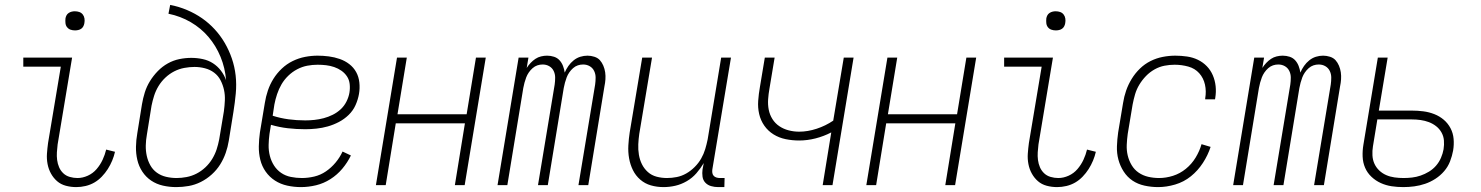

<svg xmlns="http://www.w3.org/2000/svg" viewBox="-20 -755 6040 783"><path d="M291 8Q269 8 248.5 2.5Q228 -3 213 -16Q198 -29 188 -47Q178 -65 174 -86Q170 -107 171.5 -128.5Q173 -150 176 -172L228 -483H75V-520H274L215 -166Q213 -150 212 -134Q211 -118 213 -102.5Q215 -87 221 -73Q227 -59 238 -48.5Q249 -38 264.5 -33.5Q280 -29 296 -29Q317 -29 338 -38.5Q359 -48 374 -65.5Q389 -83 398.5 -103.5Q408 -124 413 -145L449 -136Q445 -118 437.5 -100Q430 -82 419.5 -65.5Q409 -49 395 -34.5Q381 -20 364.5 -10.5Q348 -1 329 3.5Q310 8 291 8ZM286 -631Q276 -631 267.5 -634Q259 -637 253.5 -644Q248 -651 247 -660.5Q246 -670 247 -680Q248 -686 251 -692Q254 -698 260 -702Q266 -706 272.5 -707.5Q279 -709 285 -709Q295 -709 303.5 -706Q312 -703 317.5 -696Q323 -689 324.5 -679.5Q326 -670 324 -660Q323 -654 320 -648Q317 -642 311.5 -638Q306 -634 299 -632.5Q292 -631 286 -631Z M699 8Q671 8 644.5 2Q618 -4 596.5 -18.5Q575 -33 560.5 -55Q546 -77 540 -103Q534 -129 534.5 -156.5Q535 -184 540 -212L559 -330Q563 -354 570.5 -378Q578 -402 591.5 -424Q605 -446 623.5 -465Q642 -484 664.5 -496.5Q687 -509 711.5 -514Q736 -519 760 -519Q784 -519 807 -514Q830 -509 848.5 -497Q867 -485 880.5 -467.5Q894 -450 902 -428Q898 -478 879.5 -523Q861 -568 830.5 -604Q800 -640 758 -664.5Q716 -689 667 -699L674 -735Q710 -728 743 -714Q776 -700 804 -680.5Q832 -661 855.5 -635.5Q879 -610 896.5 -580Q914 -550 925.5 -516.5Q937 -483 941 -447Q945 -411 941.5 -373.5Q938 -336 932 -299L913 -181Q909 -156 900.5 -131.5Q892 -107 878 -84.5Q864 -62 843.5 -43.5Q823 -25 799 -13Q775 -1 749.5 3.5Q724 8 699 8ZM700 -29Q720 -29 741 -33Q762 -37 781.5 -47Q801 -57 817.5 -72.5Q834 -88 845.5 -107Q857 -126 863.5 -146Q870 -166 874 -187L893 -301Q896 -323 897 -345.5Q898 -368 893.5 -388.5Q889 -409 879.5 -427.5Q870 -446 853.5 -458.5Q837 -471 816 -476.5Q795 -482 773 -482Q753 -482 731.5 -478Q710 -474 690.5 -464Q671 -454 654.5 -438.5Q638 -423 626.5 -404Q615 -385 608.5 -364.5Q602 -344 598 -324L579 -206Q575 -184 574.5 -162Q574 -140 578.5 -119.5Q583 -99 593 -81Q603 -63 619.5 -51Q636 -39 657 -34Q678 -29 700 -29Z M1207 8Q1179 8 1151.5 2Q1124 -4 1101.5 -18.5Q1079 -33 1063.5 -55Q1048 -77 1041.5 -103.5Q1035 -130 1035.5 -158.5Q1036 -187 1040 -215L1060 -335Q1064 -361 1072.5 -386Q1081 -411 1095 -433.5Q1109 -456 1129 -475Q1149 -494 1173.5 -506Q1198 -518 1224 -523Q1250 -528 1275 -528Q1298 -528 1321 -525Q1344 -522 1365.5 -514.5Q1387 -507 1404.5 -493.5Q1422 -480 1432.5 -461Q1443 -442 1445.5 -418.5Q1448 -395 1444 -372Q1440 -349 1430 -326.5Q1420 -304 1402 -286.5Q1384 -269 1362 -257.5Q1340 -246 1317 -239.5Q1294 -233 1270.5 -230.5Q1247 -228 1225 -228Q1189 -228 1154 -232Q1119 -236 1085 -246L1079 -209Q1076 -187 1075.5 -164Q1075 -141 1080.5 -119.5Q1086 -98 1097.5 -80Q1109 -62 1126.5 -50Q1144 -38 1166 -33.5Q1188 -29 1211 -29Q1236 -29 1261.5 -35Q1287 -41 1309 -56Q1331 -71 1348.5 -92Q1366 -113 1377 -137L1411 -121Q1397 -92 1376 -67Q1355 -42 1327.5 -24.5Q1300 -7 1269 0.5Q1238 8 1207 8ZM1225 -264Q1243 -264 1262 -266Q1281 -268 1300 -273Q1319 -278 1337 -287Q1355 -296 1369.5 -309.5Q1384 -323 1393 -341Q1402 -359 1405 -377Q1408 -395 1406 -412.5Q1404 -430 1395 -443.5Q1386 -457 1372.5 -466.5Q1359 -476 1343 -481.5Q1327 -487 1310 -489Q1293 -491 1275 -491Q1254 -491 1233 -487Q1212 -483 1192 -472.5Q1172 -462 1155.5 -446Q1139 -430 1128 -411Q1117 -392 1110 -371Q1103 -350 1099 -329L1092 -283Q1123 -273 1156.5 -268.5Q1190 -264 1225 -264Z M1513 0 1599 -520H1639L1601 -289H1883L1921 -520H1961L1875 0H1835L1876 -252H1594L1553 0Z M2009 0 2095 -520H2135L2128 -478Q2135 -489 2144 -498.5Q2153 -508 2163.5 -515Q2174 -522 2186.5 -525Q2199 -528 2211 -528Q2226 -528 2239.5 -523.5Q2253 -519 2262 -509Q2271 -499 2276 -486Q2281 -473 2283 -459Q2289 -473 2298 -486Q2307 -499 2319.5 -509Q2332 -519 2346.5 -523.5Q2361 -528 2376 -528Q2390 -528 2404 -523.5Q2418 -519 2426.5 -509.5Q2435 -500 2440.5 -487Q2446 -474 2448 -460Q2450 -446 2449 -431.5Q2448 -417 2445 -403L2379 0H2339L2407 -410Q2409 -424 2409 -438.5Q2409 -453 2403 -465.5Q2397 -478 2385 -485Q2373 -492 2358 -492Q2347 -492 2336.5 -488.5Q2326 -485 2317 -477Q2308 -469 2301.5 -459.5Q2295 -450 2291 -439.5Q2287 -429 2284 -418Q2281 -407 2279 -396L2214 0H2174L2242 -410Q2244 -424 2244 -438.5Q2244 -453 2238 -465.5Q2232 -478 2220 -485Q2208 -492 2193 -492Q2182 -492 2171.5 -488.5Q2161 -485 2152 -477Q2143 -469 2136.5 -459.5Q2130 -450 2126 -439.5Q2122 -429 2119 -418Q2116 -407 2114 -396L2049 0Z M2686 8Q2659 8 2634.5 1Q2610 -6 2591 -22.5Q2572 -39 2561 -61.5Q2550 -84 2545.5 -109.5Q2541 -135 2542.5 -162Q2544 -189 2548 -215L2599 -520H2639L2587 -209Q2584 -188 2583 -166.5Q2582 -145 2585.5 -124Q2589 -103 2598 -85Q2607 -67 2622 -53.5Q2637 -40 2657.5 -34.5Q2678 -29 2700 -29Q2720 -29 2740 -33Q2760 -37 2778.5 -47.5Q2797 -58 2813 -74Q2829 -90 2839.5 -108.5Q2850 -127 2856 -147Q2862 -167 2866 -187L2921 -520H2961L2885 -64Q2884 -57 2885 -50Q2886 -43 2890.5 -38Q2895 -33 2902 -31Q2909 -29 2916 -29H2935L2934 8H2909Q2894 8 2880 4Q2866 0 2856.5 -10Q2847 -20 2845 -34.5Q2843 -49 2845 -64L2850 -90Q2837 -68 2820 -48.5Q2803 -29 2780.5 -16Q2758 -3 2734 2.5Q2710 8 2686 8Z M3335 0 3370 -215Q3339 -199 3305.5 -190.5Q3272 -182 3239 -182Q3211 -182 3184 -187.5Q3157 -193 3134.5 -207Q3112 -221 3097 -242.5Q3082 -264 3076 -290Q3070 -316 3072 -344Q3074 -372 3079 -400L3099 -520H3139L3118 -394Q3114 -372 3112.5 -350Q3111 -328 3115 -307.5Q3119 -287 3130 -269.5Q3141 -252 3158 -240.5Q3175 -229 3196 -223.5Q3217 -218 3239 -218Q3274 -218 3310.5 -230Q3347 -242 3378 -263L3421 -520H3461L3375 0Z M3513 0 3599 -520H3639L3601 -289H3883L3921 -520H3961L3875 0H3835L3876 -252H3594L3553 0Z M4291 8Q4269 8 4248.5 2.5Q4228 -3 4213 -16Q4198 -29 4188 -47Q4178 -65 4174 -86Q4170 -107 4171.5 -128.5Q4173 -150 4176 -172L4228 -483H4075V-520H4274L4215 -166Q4213 -150 4212 -134Q4211 -118 4213 -102.5Q4215 -87 4221 -73Q4227 -59 4238 -48.5Q4249 -38 4264.5 -33.5Q4280 -29 4296 -29Q4317 -29 4338 -38.5Q4359 -48 4374 -65.5Q4389 -83 4398.5 -103.5Q4408 -124 4413 -145L4449 -136Q4445 -118 4437.5 -100Q4430 -82 4419.5 -65.5Q4409 -49 4395 -34.5Q4381 -20 4364.5 -10.5Q4348 -1 4329 3.5Q4310 8 4291 8ZM4286 -631Q4276 -631 4267.5 -634Q4259 -637 4253.5 -644Q4248 -651 4247 -660.5Q4246 -670 4247 -680Q4248 -686 4251 -692Q4254 -698 4260 -702Q4266 -706 4272.5 -707.5Q4279 -709 4285 -709Q4295 -709 4303.5 -706Q4312 -703 4317.5 -696Q4323 -689 4324.5 -679.5Q4326 -670 4324 -660Q4323 -654 4320 -648Q4317 -642 4311.5 -638Q4306 -634 4299 -632.5Q4292 -631 4286 -631Z M4703 8Q4675 8 4647.5 2Q4620 -4 4598.5 -18.5Q4577 -33 4562.5 -55.5Q4548 -78 4541 -104Q4534 -130 4535 -158.5Q4536 -187 4540 -215L4560 -335Q4564 -361 4572.5 -385.5Q4581 -410 4595 -433Q4609 -456 4628.5 -475Q4648 -494 4672 -506Q4696 -518 4722 -523Q4748 -528 4773 -528Q4797 -528 4821 -524.5Q4845 -521 4865.5 -511Q4886 -501 4901.5 -485Q4917 -469 4926 -448Q4935 -427 4937.5 -403.5Q4940 -380 4936 -356L4935 -350H4895V-354Q4900 -383 4894 -410Q4888 -437 4870.5 -456.5Q4853 -476 4826 -483.5Q4799 -491 4770 -491Q4750 -491 4729 -487Q4708 -483 4688.5 -472Q4669 -461 4653.5 -445Q4638 -429 4626.5 -410Q4615 -391 4609 -370.5Q4603 -350 4599 -329L4579 -209Q4576 -187 4575 -164.5Q4574 -142 4579 -121Q4584 -100 4595 -81.5Q4606 -63 4623.5 -51Q4641 -39 4662.5 -34Q4684 -29 4707 -29Q4735 -29 4763.5 -38Q4792 -47 4816 -66.5Q4840 -86 4856 -112.5Q4872 -139 4880 -167L4917 -156Q4906 -122 4885.5 -90.5Q4865 -59 4836.5 -36Q4808 -13 4772.5 -2.5Q4737 8 4703 8Z M5009 0 5095 -520H5135L5128 -478Q5135 -489 5144 -498.5Q5153 -508 5163.5 -515Q5174 -522 5186.5 -525Q5199 -528 5211 -528Q5226 -528 5239.5 -523.5Q5253 -519 5262 -509Q5271 -499 5276 -486Q5281 -473 5283 -459Q5289 -473 5298 -486Q5307 -499 5319.5 -509Q5332 -519 5346.5 -523.5Q5361 -528 5376 -528Q5390 -528 5404 -523.5Q5418 -519 5426.5 -509.5Q5435 -500 5440.5 -487Q5446 -474 5448 -460Q5450 -446 5449 -431.5Q5448 -417 5445 -403L5379 0H5339L5407 -410Q5409 -424 5409 -438.5Q5409 -453 5403 -465.5Q5397 -478 5385 -485Q5373 -492 5358 -492Q5347 -492 5336.5 -488.5Q5326 -485 5317 -477Q5308 -469 5301.5 -459.5Q5295 -450 5291 -439.5Q5287 -429 5284 -418Q5281 -407 5279 -396L5214 0H5174L5242 -410Q5244 -424 5244 -438.5Q5244 -453 5238 -465.5Q5232 -478 5220 -485Q5208 -492 5193 -492Q5182 -492 5171.5 -488.5Q5161 -485 5152 -477Q5143 -469 5136.5 -459.5Q5130 -450 5126 -439.5Q5122 -429 5119 -418Q5116 -407 5114 -396L5049 0Z M5703 8Q5678 8 5655 4.5Q5632 1 5611 -8.5Q5590 -18 5573 -34Q5556 -50 5547 -71Q5538 -92 5537 -116Q5536 -140 5540 -164L5599 -520H5639L5603 -304H5737Q5761 -304 5784.5 -301Q5808 -298 5829.5 -289.5Q5851 -281 5868 -266.5Q5885 -252 5895.5 -232Q5906 -212 5908 -188.5Q5910 -165 5906 -141Q5902 -119 5893.5 -97Q5885 -75 5869.5 -57Q5854 -39 5834 -26Q5814 -13 5792 -5.5Q5770 2 5747.5 5Q5725 8 5703 8ZM5704 -29Q5721 -29 5738.5 -31Q5756 -33 5773.5 -39Q5791 -45 5807.5 -55Q5824 -65 5836.5 -79.5Q5849 -94 5856.5 -111.5Q5864 -129 5867 -146Q5870 -165 5868.5 -182.5Q5867 -200 5858.5 -215Q5850 -230 5836.5 -240.5Q5823 -251 5807 -257Q5791 -263 5773.5 -265.5Q5756 -268 5737 -268H5597L5579 -158Q5576 -140 5577 -121.5Q5578 -103 5585 -87.5Q5592 -72 5604.5 -60Q5617 -48 5633 -41Q5649 -34 5667 -31.5Q5685 -29 5704 -29Z"/></svg>

Font: Iosevka Term Curly Extralight
Style: Italic
Weight: 200
Italic angle: -9°
Designer: Belleve Invis
Foundry: Belleve Invis
Version: Version 32.3.0